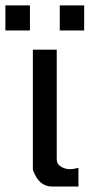

<svg xmlns="http://www.w3.org/2000/svg" viewBox="-36 -684 332 707"><path d="M85 -59.1V-501H172.9V-98.1Q172.9 -79.6 188.5 -70.3Q204.1 -61 222.2 -61Q233.4 -61 252.9 -65.9V2.9H155.8Q106.4 2.9 85 -59.1ZM74.2 -571.8H-16.1V-664.1H74.2ZM273.9 -571.8H184.1V-664.1H273.9Z"/></svg>

Font: Perun
Style: Regular
Weight: 400
Version: Version 1.0000